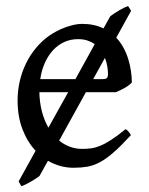

<svg xmlns="http://www.w3.org/2000/svg" viewBox="-20 -549 502 645"><path d="M342.8 -300.8Q342.8 -310.5 340.6 -325Q338.4 -339.4 332.5 -354.5L293 -283.2H324.2Q335.4 -283.2 339.1 -286.9Q342.8 -290.5 342.8 -300.8ZM112.3 -239.3Q112.8 -205.6 120.6 -175.3Q128.4 -145 142.6 -120.1L209 -239.3ZM242.2 -417.5Q216.8 -417.5 195.6 -407.7Q174.3 -397.9 158 -380.1Q141.6 -362.3 130.6 -337.6Q119.6 -313 115.2 -283.2H233.4L298.3 -400.9Q287.6 -408.2 273.9 -412.8Q260.3 -417.5 242.2 -417.5ZM420.4 -512.7 370.6 -422.4Q384.8 -407.2 394.8 -388.7Q404.8 -370.1 410.9 -350.3Q417 -330.6 419.9 -310.5Q422.9 -290.5 422.9 -272Q414.1 -262.2 399.4 -253.9Q384.8 -245.6 369.1 -239.3H268.6L178.7 -76.7Q194.8 -63.5 214.4 -56.2Q233.9 -48.8 256.8 -48.8Q272 -48.8 286.4 -50.8Q300.8 -52.7 317.4 -59.6Q334 -66.4 354.2 -79.6Q374.5 -92.8 401.9 -115.2Q408.2 -111.8 412.8 -105.5Q417.5 -99.1 419.9 -95.2Q387.2 -59.6 362.5 -37.8Q337.9 -16.1 316.2 -4.4Q294.4 7.3 273.2 11Q252 14.6 227.1 14.6Q203.6 14.6 182.1 8.5Q160.6 2.4 141.1 -8.8L112.8 42Q108.4 45.9 100.3 51Q92.3 56.2 83.5 61.3Q74.7 66.4 66.2 70.6Q57.6 74.7 51.8 76.7L42.5 60.5L99.6 -42.5Q71.8 -72.3 55.4 -115Q39.1 -157.7 39.1 -211.9Q39.1 -244.6 46.4 -276.4Q53.7 -308.1 67.6 -336.4Q81.5 -364.7 101.6 -388.7Q121.6 -412.6 147 -430.2Q157.7 -437.5 171.1 -444.6Q184.6 -451.7 199.2 -457Q213.9 -462.4 228.3 -465.6Q242.7 -468.8 255.9 -468.8Q296.4 -468.8 327.6 -453.6L350.6 -494.6Q364.7 -504.9 380.4 -514.2Q396 -523.4 410.2 -528.8Z"/></svg>

Font: Noto Serif Devanagari
Style: Bold
Weight: 700
Designer: Monotype Design Team
Foundry: Monotype Imaging Inc.
Version: Version 1.01